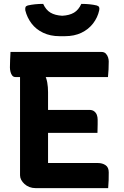

<svg xmlns="http://www.w3.org/2000/svg" viewBox="-20 -967 640 987"><path d="M34 -700H501Q516 -700 524 -691.5Q532 -683 535.5 -672Q539 -661 539 -651Q539 -628 538 -610Q537 -592 535 -571H59Q49 -571 43 -578.5Q37 -586 34 -597.5Q31 -609 31 -620Q31 -641 32 -660Q33 -679 34 -700ZM174 -402H440Q455 -402 464.5 -394.5Q474 -387 478 -376Q482 -365 482 -352Q482 -339 482 -327.5Q482 -316 481.5 -305.5Q481 -295 481 -284H174ZM162 0Q146 0 131.5 -5.5Q117 -11 106 -21Q95 -31 89 -42.5Q83 -54 83 -66Q83 -102 83 -151.5Q83 -201 83 -258Q83 -315 83 -375.5Q83 -436 83 -495Q83 -554 83 -607H218L210 -582Q219 -565 223 -542.5Q227 -520 227 -493Q227 -449 227 -403Q227 -357 227 -311Q227 -265 227 -219Q227 -173 227 -129H483Q506 -129 522.5 -118Q539 -107 539 -81Q539 -60 538.5 -40Q538 -20 536 0ZM398 -947Q421 -947 440.5 -945Q460 -943 477 -939Q487 -936 489.5 -930Q492 -924 490 -914Q482 -877 458.5 -846.5Q435 -816 398.5 -798.5Q362 -781 314 -781H286Q239 -781 202 -798.5Q165 -816 142 -846.5Q119 -877 110 -914Q109 -924 111 -930Q113 -936 123 -939Q141 -943 160 -945Q179 -947 202 -947Q216 -916 239.5 -902Q263 -888 300 -886Q337 -888 360.5 -902Q384 -916 398 -947Z"/></svg>

Font: Rec Mono Semicasual
Style: Bold
Weight: 700
Version: Version 1.085; ttfautohint (v1.8.4.7-5d5b)